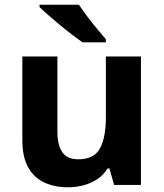

<svg xmlns="http://www.w3.org/2000/svg" viewBox="-20 -786 697 816"><path d="M579 -546V0H465L445 -70H437Q420 -42 393.5 -24.5Q367 -7 335 1.5Q303 10 269 10Q211 10 167 -11Q123 -32 99 -76Q75 -120 75 -190V-546H224V-227Q224 -169 245 -139Q266 -109 312 -109Q380 -109 405 -155.5Q430 -202 430 -289V-546ZM315 -766Q330 -744 350.5 -716.5Q371 -689 392.5 -663.5Q414 -638 430 -619V-606H331Q312 -619 286.5 -638.5Q261 -658 234.5 -680Q208 -702 185 -722Q162 -742 148 -756V-766Z"/></svg>

Font: Noto Sans Cham
Style: Regular
Weight: 400
Designer: Monotype Design Team
Foundry: Monotype Imaging Inc.
Version: Version 2.002